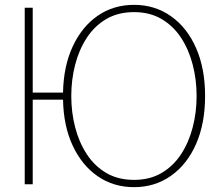

<svg xmlns="http://www.w3.org/2000/svg" viewBox="-20 -760 910 792"><path d="M82 0V-728H115V-378H240Q242 -487 280 -568.5Q318 -650 383 -695Q448 -740 533 -740Q619 -740 685.5 -693Q752 -646 789 -561.5Q826 -477 826 -364Q826 -251 789 -166.5Q752 -82 685.5 -35Q619 12 533 12Q448 12 383 -33Q318 -78 280 -159Q242 -240 240 -349H115V0ZM533 -18Q598 -18 646.5 -46.5Q695 -75 727 -124Q759 -173 775 -235Q791 -297 791 -364Q791 -431 775 -493Q759 -555 727 -604Q695 -653 646.5 -681.5Q598 -710 533 -710Q467 -710 418.5 -681.5Q370 -653 338 -604Q306 -555 290 -493Q274 -431 274 -364Q274 -297 290 -235Q306 -173 338 -124Q370 -75 418.5 -46.5Q467 -18 533 -18Z"/></svg>

Font: Murecho ExtraLight
Style: Regular
Weight: 200
Designer: Neil Summerour
Foundry: Positype
Version: Version 1.010; ttfautohint (v1.8.3)